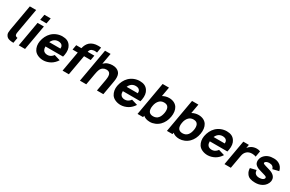

<svg xmlns="http://www.w3.org/2000/svg" viewBox="180 -2247 5656 3741"><g transform="rotate(30 3008.0 -376.5)"><path d="M189.5 -765.5H331L239.5 -247L233.5 -213.5Q224.5 -163 233 -146Q246 -117 286.5 -113.5H288L266.5 9.5Q245 9.5 226.8 8Q208.5 6.5 193.5 4Q153 -3 130 -18.5Q107 -34 90.5 -66.5Q80 -88.5 80 -116Q80 -143.5 87 -183.5Z M659 -765.5 636 -640.5H494.5L517 -765.5ZM622.5 -562.5 523.5 0H382L480.5 -562.5Z M859 -164.5Q871.5 -141.5 897 -129Q922.5 -116.5 954 -116.5Q1002.5 -116.5 1038 -141.5Q1066.5 -162 1083 -187.5L1217.5 -147Q1196.5 -112.5 1165.5 -81.2Q1134.5 -50 1098.5 -29Q1061 -8 1019 3.8Q977 15.5 938 15.5Q872 15.5 816.5 -9Q761 -33.5 731 -78Q678 -162.5 696.5 -274Q708 -336 735 -390Q762 -444 803 -484.5Q850 -530 910.5 -554Q971 -578 1035 -578Q1099 -578 1144.8 -557Q1190.5 -536 1220.5 -489.5Q1271.5 -414 1249.5 -287.5L1239 -241.5H843.5Q842.5 -193.5 859 -164.5ZM903 -409.5Q879.5 -385.5 865.5 -351H1116.5Q1120.5 -389.5 1105 -413.5Q1093.5 -434.5 1068.5 -444.8Q1043.5 -455 1013 -455Q947 -455 903 -409.5Z M1608 -562.5H1758L1739.5 -453H1589.5L1509 0H1367.5L1447.5 -453H1331L1350 -562.5H1466.5Q1487.5 -655.5 1544.5 -707.5Q1614 -767.5 1729 -767.5Q1740 -767.5 1756 -766.5Q1772 -765.5 1793.5 -763.5L1773 -641.5Q1743.5 -646 1726 -646Q1717 -646 1708 -645.2Q1699 -644.5 1690.5 -642.5Q1670 -639.5 1656 -633Q1642 -626.5 1632.2 -616.8Q1622.5 -607 1616.8 -593.2Q1611 -579.5 1608 -562.5Z M2333 -272 2285 0H2141L2188 -265.5Q2207 -373.5 2176.5 -413.5Q2152.5 -446 2098.5 -446Q2057.5 -446 2023.5 -424Q1986.5 -400 1969.5 -352Q1957 -323 1943.5 -245L1900.5 0H1758L1890 -750H2015L1971.5 -504L1981 -512.5Q2016.5 -548 2064.5 -563.5Q2112.5 -579 2161 -579Q2263 -579 2315 -517.5Q2337.5 -490.5 2344.5 -450.5Q2351 -411.5 2347.5 -371Q2345.5 -351 2342 -326.5Q2338.5 -302 2333 -272Z M2599.5 -164.5Q2612 -141.5 2637.5 -129Q2663 -116.5 2694.5 -116.5Q2743 -116.5 2778.5 -141.5Q2807 -162 2823.5 -187.5L2958 -147Q2937 -112.5 2906 -81.2Q2875 -50 2839 -29Q2801.5 -8 2759.5 3.8Q2717.5 15.5 2678.5 15.5Q2612.5 15.5 2557 -9Q2501.5 -33.5 2471.5 -78Q2418.5 -162.5 2437 -274Q2448.5 -336 2475.5 -390Q2502.5 -444 2543.5 -484.5Q2590.5 -530 2651 -554Q2711.5 -578 2775.5 -578Q2839.5 -578 2885.2 -557Q2931 -536 2961 -489.5Q3012 -414 2990 -287.5L2979.5 -241.5H2584Q2583 -193.5 2599.5 -164.5ZM2643.5 -409.5Q2620 -385.5 2606 -351H2857Q2861 -389.5 2845.5 -413.5Q2834 -434.5 2809 -444.8Q2784 -455 2753.5 -455Q2687.5 -455 2643.5 -409.5Z M3650.5 -281Q3628 -154 3548.5 -74Q3505.5 -31 3450 -8Q3394 15.5 3338 15.5Q3241 15.5 3185 -34.5L3179 0H3054L3186 -750H3329L3291.5 -539.5Q3362.5 -578 3436 -578Q3496.5 -578 3544.8 -555.2Q3593 -532.5 3621.5 -488.5Q3647 -448 3654 -394.5Q3661 -341 3650.5 -281ZM3501 -281Q3513.5 -357 3491.5 -402Q3467.5 -452 3393.5 -452Q3331.5 -452 3291.5 -412.5Q3267.5 -389.5 3251.2 -355.5Q3235 -321.5 3229 -281Q3221.5 -241.5 3225.2 -207Q3229 -172.5 3244.5 -150Q3274.5 -110.5 3338 -110.5Q3371 -110.5 3400.5 -122.5Q3430 -134.5 3451 -160.5Q3486 -201 3501 -281Z M4312 -281Q4289.5 -154 4210 -74Q4167 -31 4111.5 -8Q4055.5 15.5 3999.5 15.5Q3902.5 15.5 3846.5 -34.5L3840.5 0H3715.5L3847.5 -750H3990.5L3953 -539.5Q4024 -578 4097.5 -578Q4158 -578 4206.2 -555.2Q4254.5 -532.5 4283 -488.5Q4308.5 -448 4315.5 -394.5Q4322.5 -341 4312 -281ZM4162.5 -281Q4175 -357 4153 -402Q4129 -452 4055 -452Q3993 -452 3953 -412.5Q3929 -389.5 3912.8 -355.5Q3896.5 -321.5 3890.5 -281Q3883 -241.5 3886.8 -207Q3890.5 -172.5 3906 -150Q3936 -110.5 3999.5 -110.5Q4032.5 -110.5 4062 -122.5Q4091.5 -134.5 4112.5 -160.5Q4147.5 -201 4162.5 -281Z M4556 -164.5Q4568.5 -141.5 4594 -129Q4619.5 -116.5 4651 -116.5Q4699.5 -116.5 4735 -141.5Q4763.5 -162 4780 -187.5L4914.5 -147Q4893.5 -112.5 4862.5 -81.2Q4831.5 -50 4795.5 -29Q4758 -8 4716 3.8Q4674 15.5 4635 15.5Q4569 15.5 4513.5 -9Q4458 -33.5 4428 -78Q4375 -162.5 4393.5 -274Q4405 -336 4432 -390Q4459 -444 4500 -484.5Q4547 -530 4607.5 -554Q4668 -578 4732 -578Q4796 -578 4841.8 -557Q4887.5 -536 4917.5 -489.5Q4968.5 -414 4946.5 -287.5L4936 -241.5H4540.5Q4539.5 -193.5 4556 -164.5ZM4600 -409.5Q4576.5 -385.5 4562.5 -351H4813.5Q4817.5 -389.5 4802 -413.5Q4790.5 -434.5 4765.5 -444.8Q4740.5 -455 4710 -455Q4644 -455 4600 -409.5Z M5486.5 -561.5 5463.5 -430Q5425.5 -446 5378 -446Q5304.5 -446 5261.5 -406.5Q5217 -366.5 5206 -300L5153 0H5010.5L5109.5 -562.5H5234.5L5221 -485.5Q5252 -526 5292.5 -548Q5345.5 -577 5409.5 -577Q5449.5 -577 5486.5 -561.5Z M5866 -381Q5849 -456.5 5756.5 -456.5Q5723.5 -456.5 5696.5 -444Q5669 -431.5 5666 -411.5Q5663 -396 5675.8 -388.5Q5688.5 -381 5720 -372L5819 -342.5Q5898.5 -320 5937.5 -274.5Q5976.5 -229 5965 -162.5Q5957 -120 5928 -81.5Q5913.5 -62.5 5896.5 -47.8Q5879.5 -33 5859.5 -22Q5821 -1 5784.5 7.2Q5748 15.5 5704.5 15.5Q5638 15.5 5590.5 -1.5Q5543 -18.5 5515 -60.5Q5494 -90.5 5486.2 -119.2Q5478.5 -148 5477.5 -181L5609.5 -213.5Q5612 -193.5 5617 -174.8Q5622 -156 5631.5 -145Q5662.5 -106.5 5729.5 -106.5Q5748 -106.5 5771.5 -111.5Q5795.5 -116.5 5808.5 -125Q5822 -133.5 5828.2 -141.2Q5834.5 -149 5837 -160.5Q5841 -181 5825.5 -190.5Q5810.5 -200.5 5790.5 -205.5L5765 -213.5L5703.5 -231.5Q5674 -240 5655.8 -246Q5637.5 -252 5629.5 -255Q5570.5 -283 5550.5 -316.5Q5545 -325.5 5541.8 -336.8Q5538.5 -348 5536.8 -360Q5535 -372 5535.2 -384Q5535.5 -396 5538 -406.5Q5546.5 -458 5581.5 -497.5Q5616.5 -537 5666 -557.5Q5697.5 -570 5727.2 -574Q5757 -578 5793 -578Q5857 -578 5907.5 -550Q5945 -530 5970 -494.2Q5995 -458.5 6003.5 -414.5Z"/></g></svg>

Font: Russisch Sans ExtraBold
Style: Italic
Weight: 800
Width: 4
Italic angle: -10°
Designer: Michael Sharanda (font) & Cristiano Sobral (main changes)
Foundry: Michael Sharanda
Version: Version 2.00;September 8, 2020;FontCreator 13.0.0.2681 64-bi